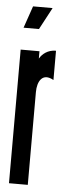

<svg xmlns="http://www.w3.org/2000/svg" viewBox="-53 -755 284 783"><g transform="rotate(5 89.0 -363.5)"><path d="M50 -727 19 -637H82L130 -727ZM159 -555C125 -555 103 -536 92 -517V-547H15V0H92V-380C92 -423 112 -462 159 -435Z"/></g></svg>

Font: League Gothic Condensed
Style: Regular
Weight: 400
Width: 3
Designer: Tyler Finck
Foundry: The League of Moveable Type
Version: Version 1.001;PS 001.001;hotconv 1.0.56;makeotf.lib2.0.21325